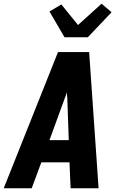

<svg xmlns="http://www.w3.org/2000/svg" viewBox="-32 -1016 652 1036"><path d="M-12 0 281 -735H449L500 0H349L343 -140H191L139 0ZM235 -260H339L331 -490Q330 -497 329.5 -504Q329 -511 329 -518Q327 -511 324.5 -504Q322 -497 319 -490ZM316 -815 235 -954 299 -992 389 -881 516 -996 570 -950 442 -815Z"/></svg>

Font: Iosevka Aile Heavy Oblique
Style: Regular
Weight: 900
Italic angle: -9°
Designer: Belleve Invis
Foundry: Belleve Invis
Version: Version 31.1.0; ttfautohint (v1.8.4)